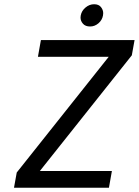

<svg xmlns="http://www.w3.org/2000/svg" viewBox="-20 -886 655 906"><path d="M405 -761Q383 -761 371.5 -774Q360 -787 360 -803Q360 -808 361 -813Q365 -835 383.5 -850.5Q402 -866 424 -866Q446 -866 456.5 -852.5Q467 -839 467 -824Q467 -819 466 -813Q462 -791 444.5 -776Q427 -761 405 -761ZM168 -79H508L494 0H46L59 -72L493 -618H159L173 -697H615L602 -625Z"/></svg>

Font: Fz Poppins
Style: Italic
Weight: 400
Italic angle: -10°
Designer: Ninad Kale (Devanagari), Jonny Pinhorn (Latin)
Foundry: Indian Type Foundry
Version: Vit hóa bi Vntype.Com & FontZin.Com